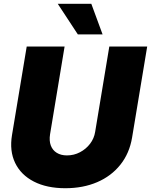

<svg xmlns="http://www.w3.org/2000/svg" viewBox="-20 -970 787 1000"><path d="M320.3 10.3Q223.6 10.3 156.2 -24.4Q88.9 -59.1 58.8 -121.6Q28.8 -184.1 42.5 -266.6L119.1 -727.5H316.4L240.7 -270.5Q235.4 -236.8 244.6 -212.2Q253.9 -187.5 275.6 -174.1Q297.4 -160.6 328.6 -160.6Q365.2 -160.6 396.7 -177.2Q428.2 -193.8 449.2 -221.4Q470.2 -249 475.6 -283.2L549.3 -727.5H746.6L668 -253.9Q654.3 -171.4 606.9 -112.1Q559.6 -52.7 486.1 -21.2Q412.6 10.3 320.3 10.3ZM385.3 -791 280.8 -950.2H455.6L514.2 -791Z"/></svg>

Font: Inter 24pt Black
Style: Italic
Weight: 900
Italic angle: -9.3988°
Designer: Rasmus Andersson
Foundry: rsms
Version: Version 4.001;git-66647c0bb